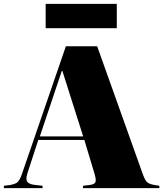

<svg xmlns="http://www.w3.org/2000/svg" viewBox="-30 -968 840 988"><path d="M-10 0V-12L22 -16Q41 -19 55.5 -27Q70 -35 83 -73L309 -730H470L703 -77Q715 -43 725 -32.5Q735 -22 760 -17L790 -12V0H397V-12L431 -16Q456 -19 461 -30.5Q466 -42 456 -75L404 -248H167L111 -76Q101 -44 111 -32Q121 -20 146 -17L189 -12V0ZM175 -266H398L291 -603H288ZM205 -823V-948H571V-823Z"/></svg>

Font: Display Black
Style: Regular
Weight: 900
Designer: Latin by Veronika Burian and Jose Scaglione. Greek by Irene Vlachou. Cyrillic by Vera Evstafieva.
Foundry: TypeTogether
Version: Version 3.002